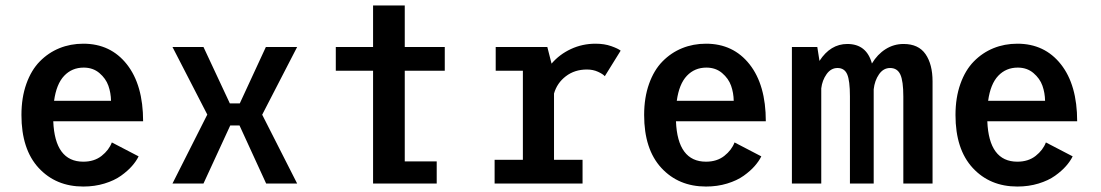

<svg xmlns="http://www.w3.org/2000/svg" viewBox="-20 -672 4030 703"><path d="M487.5 -99.5Q479 -82 463.2 -64Q447.5 -46 423 -28.5Q398.5 -11 362.5 0Q326.5 11 285 11Q184.5 11 121.5 -57.2Q58.5 -125.5 58.5 -251Q58.5 -314.5 76.5 -365Q94.5 -415.5 125.8 -447.2Q157 -479 197.5 -495.5Q238 -512 285 -512Q385 -512 444.5 -436.5Q504 -361 504 -228H175Q181 -80 285 -80Q325 -80 352 -101.2Q379 -122.5 389.5 -150.5ZM286.5 -424.5Q243.5 -424.5 215 -394.5Q186.5 -364.5 178 -303H386.5Q386 -332 376.8 -358.2Q367.5 -384.5 344 -404.5Q320.5 -424.5 286.5 -424.5Z M1068 -500 940 -252 1068 0H954.5L857 -212.5H823L725 0H611.5L739 -252.5L611.5 -500H725L821.5 -293.5H858L953.5 -500Z M1462 -81H1579V0H1346V-413H1209.5V-500H1346V-652H1462V-500H1608.5V-413H1462Z M2008.5 -87H2113V0H1791V-87H1894.5V-413H1795V-500H1984L1999.5 -439Q2028.5 -473 2070.5 -492.5Q2112.5 -512 2160.5 -512Q2193 -512 2218.2 -503Q2243.5 -494 2252.5 -486.5L2194.5 -393Q2187.5 -401 2169.5 -409.2Q2151.5 -417.5 2129 -417.5Q2084 -417.5 2051.8 -392.8Q2019.5 -368 2008.5 -329.5Z M2767.5 -99.5Q2759 -82 2743.2 -64Q2727.5 -46 2703 -28.5Q2678.5 -11 2642.5 0Q2606.5 11 2565 11Q2464.5 11 2401.5 -57.2Q2338.5 -125.5 2338.5 -251Q2338.5 -314.5 2356.5 -365Q2374.5 -415.5 2405.8 -447.2Q2437 -479 2477.5 -495.5Q2518 -512 2565 -512Q2665 -512 2724.5 -436.5Q2784 -361 2784 -228H2455Q2461 -80 2565 -80Q2605 -80 2632 -101.2Q2659 -122.5 2669.5 -150.5ZM2566.5 -424.5Q2523.5 -424.5 2495 -394.5Q2466.5 -364.5 2458 -303H2666.5Q2666 -332 2656.8 -358.2Q2647.5 -384.5 2624 -404.5Q2600.5 -424.5 2566.5 -424.5Z M2879.5 0V-500H2972.5L2980.5 -449Q3020.5 -511 3082.5 -511Q3153 -511 3172.5 -439.5Q3192.5 -473 3222.5 -492Q3252.5 -511 3288.5 -511Q3343 -511 3368.8 -473.8Q3394.5 -436.5 3394.5 -374V0H3287.5V-318.5Q3287.5 -375.5 3276.5 -399.2Q3265.5 -423 3239 -423Q3214.5 -423 3198.5 -400Q3182.5 -377 3179 -345V0H3092V-319.5Q3092 -376.5 3082 -399.8Q3072 -423 3046.5 -423Q3022.5 -423 3006.5 -400.5Q2990.5 -378 2987 -348.5V0Z M3907.5 -99.5Q3899 -82 3883.2 -64Q3867.5 -46 3843 -28.5Q3818.5 -11 3782.5 0Q3746.5 11 3705 11Q3604.5 11 3541.5 -57.2Q3478.5 -125.5 3478.5 -251Q3478.5 -314.5 3496.5 -365Q3514.5 -415.5 3545.8 -447.2Q3577 -479 3617.5 -495.5Q3658 -512 3705 -512Q3805 -512 3864.5 -436.5Q3924 -361 3924 -228H3595Q3601 -80 3705 -80Q3745 -80 3772 -101.2Q3799 -122.5 3809.5 -150.5ZM3706.5 -424.5Q3663.5 -424.5 3635 -394.5Q3606.5 -364.5 3598 -303H3806.5Q3806 -332 3796.8 -358.2Q3787.5 -384.5 3764 -404.5Q3740.5 -424.5 3706.5 -424.5Z"/></svg>

Font: League Mono Narrow Medium
Style: Regular
Weight: 500
Width: 3
Designer: Tyler Finck
Foundry: The League of Moveable Type / Tyler Finck
Version: Version 2.210